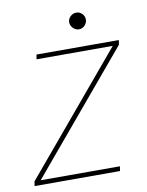

<svg xmlns="http://www.w3.org/2000/svg" viewBox="-83 -683 565 737"><g transform="rotate(-10 200.0 -314.0)"><path d="M-8 0 -5 -18 381 -478H84L87 -496H408L405 -478L19 -18H328L325 0ZM265 -563Q252 -563 242 -573Q232 -583 232 -596Q232 -609 242 -618.5Q252 -628 265 -628Q278 -628 287.5 -618.5Q297 -609 297 -596Q297 -583 287.5 -573Q278 -563 265 -563Z"/></g></svg>

Font: DM Sans 24pt Thin
Style: Italic
Weight: 250
Italic angle: -10°
Designer: Colophon Foundry, Jonny Pinhorn
Foundry: Colophon Foundry
Version: Version 4.004;gftools[0.9.30]